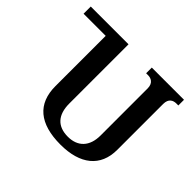

<svg xmlns="http://www.w3.org/2000/svg" viewBox="-161 -937 1172 1172"><g transform="rotate(45 425.5 -350.5)"><path d="M821 -714H543V-665H560C584 -665 615 -653 615 -606V-200C615 -105 564 -53 479 -53C389 -53 342 -105 342 -203V-714H16V-652H207V-218C207 -66 300 13 481 13C651 13 749 -65 749 -210V-606C749 -653 778 -665 804 -665H821Z"/></g></svg>

Font: Noto Serif Georgian SemiBold
Style: Regular
Weight: 600
Designer: Monotype Design Team, Akaki Razmadze
Foundry: Google LLC
Version: Version 2.003